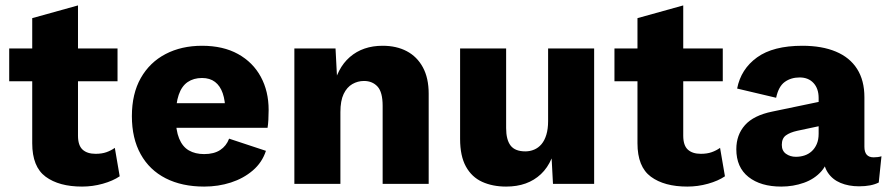

<svg xmlns="http://www.w3.org/2000/svg" viewBox="-20 -679 3281 709"><path d="M268 -659V-178Q268 -142 285 -126.5Q302 -111 333 -111Q356 -111 373 -117Q390 -123 404 -133L422 -28Q397 -11 359.5 -0.5Q322 10 283 10Q198 10 148.5 -26.5Q99 -63 99 -150V-612ZM414 -500V-379H14V-500Z M734 10Q652 10 592 -20.5Q532 -51 499.5 -109.5Q467 -168 467 -250Q467 -333 500 -391Q533 -449 591.5 -479.5Q650 -510 726 -510Q804 -510 859 -479.5Q914 -449 943 -395.5Q972 -342 972 -273Q972 -254 971 -236.5Q970 -219 968 -207H577V-298H893L812 -267Q812 -307 802.5 -334.5Q793 -362 774 -376.5Q755 -391 726 -391Q695 -391 673 -376Q651 -361 640 -329Q629 -297 629 -247Q629 -198 641.5 -167.5Q654 -137 677.5 -123.5Q701 -110 734 -110Q770 -110 793 -125Q816 -140 826 -167L962 -122Q948 -79 913.5 -49.5Q879 -20 832.5 -5Q786 10 734 10Z M1067 0V-500H1219L1228 -328L1209 -347Q1224 -427 1272 -468.5Q1320 -510 1393 -510Q1444 -510 1482 -490Q1520 -470 1541.5 -430.5Q1563 -391 1563 -333V0H1393V-288Q1393 -339 1374 -359.5Q1355 -380 1324 -380Q1301 -380 1281 -368.5Q1261 -357 1249 -332Q1237 -307 1237 -265V0Z M1849 10Q1799 10 1760.5 -7.5Q1722 -25 1700.5 -64Q1679 -103 1679 -166V-500H1849V-206Q1849 -163 1865.5 -141.5Q1882 -120 1920 -120Q1937 -120 1952.5 -126.5Q1968 -133 1979.5 -146.5Q1991 -160 1997.5 -181.5Q2004 -203 2004 -232V-500H2174V0H2022L2017 -94Q2002 -59 1977.5 -36Q1953 -13 1921 -1.5Q1889 10 1849 10Z M2503 -659V-178Q2503 -142 2520 -126.5Q2537 -111 2568 -111Q2591 -111 2608 -117Q2625 -123 2639 -133L2657 -28Q2632 -11 2594.5 -0.5Q2557 10 2518 10Q2433 10 2383.5 -26.5Q2334 -63 2334 -150V-612ZM2649 -500V-379H2249V-500Z M3003 -317Q3003 -352 2984 -372.5Q2965 -393 2933 -393Q2901 -393 2878 -376.5Q2855 -360 2846 -318L2702 -352Q2716 -424 2775.5 -467Q2835 -510 2943 -510Q3015 -510 3066.5 -488.5Q3118 -467 3145 -424.5Q3172 -382 3172 -320V-137Q3172 -98 3206 -98Q3214 -98 3221.5 -99Q3229 -100 3235 -102L3225 -5Q3211 2 3193 5.5Q3175 9 3152 9Q3114 9 3084 -3.5Q3054 -16 3037 -41.5Q3020 -67 3020 -106V-112L3039 -119Q3039 -76 3013.5 -47Q2988 -18 2948.5 -4Q2909 10 2865 10Q2789 10 2744 -25.5Q2699 -61 2699 -128Q2699 -181 2731 -217Q2763 -253 2832 -267L3019 -306L3018 -216L2924 -196Q2897 -190 2882 -179Q2867 -168 2867 -144Q2867 -122 2882.5 -111Q2898 -100 2919 -100Q2936 -100 2951 -105Q2966 -110 2977.5 -120.5Q2989 -131 2996 -147Q3003 -163 3003 -185Z"/></svg>

Font: Kantumruy Pro
Style: Bold
Weight: 700
Version: Version 1.002